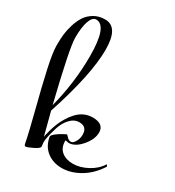

<svg xmlns="http://www.w3.org/2000/svg" viewBox="-282 -940 999 1096"><g transform="rotate(30 217.5 -391.5)"><path d="M71 -247Q116 -421 116 -596Q116 -795 43 -795Q18 -795 4 -754.5Q-10 -714 -10 -646Q-10 -578 71 -247ZM257 -106 237 -110Q235 -110 235 -106Q235 -61 263.5 -38Q292 -15 337.5 -15Q383 -15 431.5 -40.5Q480 -66 508 -110L515 -98Q472 -31 412.5 3.5Q353 38 295 38Q237 38 196.5 6.5Q156 -25 146 -83Q146 -93 166 -108.5Q186 -124 206 -134L225 -144Q227 -144 239 -131Q251 -118 265 -118Q279 -118 291.5 -139.5Q304 -161 304 -186Q304 -239 253 -239Q219 -239 193 -210.5Q167 -182 155 -144Q132 -70 132 -39L135 -11Q135 1 100 18Q65 35 56 35Q47 35 45 23Q31 -49 -2.5 -178.5Q-36 -308 -58 -408Q-80 -508 -80 -553.5Q-80 -599 -76.5 -628.5Q-73 -658 -62 -694Q-51 -730 -33.5 -757Q-16 -784 15 -802.5Q46 -821 87 -821Q175 -821 175 -672Q175 -507 79 -216L118 -66Q119 -71 120.5 -79.5Q122 -88 129 -112.5Q136 -137 144.5 -159Q153 -181 169 -208Q185 -235 203 -254Q246 -301 306 -301Q379 -301 379 -244Q379 -199 339 -152.5Q299 -106 257 -106Z"/></g></svg>

Font: Mr Bedfort
Style: Regular
Weight: 400
Designer: Alejandro Paul
Foundry: Alejandro Paul
Version: Version 1.000